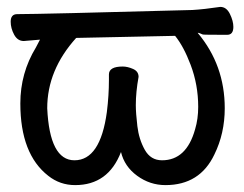

<svg xmlns="http://www.w3.org/2000/svg" viewBox="-20 -513 708 557"><path d="M450 -48Q521 -48 546 -138Q555 -168 555 -203Q555 -267 533 -325Q513 -378 488 -409L201 -403Q117 -310 117 -199Q124 -48 196 -48Q271 -48 290 -188Q296 -236 296 -281V-297Q296 -320 336 -320Q350 -320 366 -313Q382 -306 382 -290Q374 -246 374 -208Q374 -185 378.5 -147Q383 -109 400 -78.5Q417 -48 450 -48ZM460 24Q415 24 378 -3Q341 -30 331 -72Q294 24 198 24Q154 24 120 -3Q39 -66 39 -213Q39 -301 84 -375L96 -398L49 -394Q31 -394 21 -412.5Q11 -431 11 -450Q11 -472 30 -472Q96 -472 538 -484Q572 -486 619 -493Q637 -493 647 -472.5Q657 -452 657 -435Q657 -412 639 -412Q567 -412 568 -413Q557 -418 554 -418V-417Q632 -324 632 -199Q632 -126 602 -65Q560 24 460 24Z"/></svg>

Font: ToneOZ-Pinyin-WenKai-Medium
Style: Medium
Weight: 700
Designer: Fontworks Inc.
Foundry: ToneOZ
Version: Version 0.240331